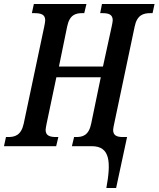

<svg xmlns="http://www.w3.org/2000/svg" viewBox="-38 -734 796 964"><path d="M496 210H545L600 -46H579C548 -46 530 -54 530 -82C530 -88 533 -102 536 -116L638 -600C650 -660 683 -668 718 -668H728L738 -714H474L465 -668H475C505 -668 528 -663 528 -632C528 -626 525 -612 523 -602L479 -400H258L299 -600C311 -660 342 -668 375 -668H385L396 -714H132L122 -668H132C166 -668 189 -663 189 -632C189 -626 187 -615 184 -600L81 -113C68 -54 36 -46 3 -46H-8L-18 0H244L255 -46H245C215 -46 191 -51 191 -82C191 -88 194 -102 196 -113L245 -346H468L420 -114C408 -54 377 -46 345 -46H334L323 0H423C515 0 520 79 496 210Z"/></svg>

Font: Noto Serif Condensed Semi
Style: Italic
Weight: 600
Width: 3
Italic angle: -12°
Designer: Monotype Design Team
Foundry: Monotype Imaging Inc.
Version: Version 1.901